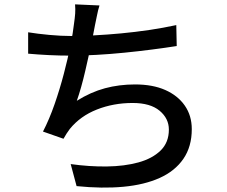

<svg xmlns="http://www.w3.org/2000/svg" viewBox="-20 -814 1040 880"><path d="M436 -789Q429 -767 424.5 -743Q420 -719 415 -697Q411 -673 404 -639.5Q397 -606 388.5 -567.5Q380 -529 371 -490Q362 -451 352 -415.5Q342 -380 332 -352Q396 -392 461 -409.5Q526 -427 599 -427Q680 -427 737.5 -401.5Q795 -376 827 -330Q859 -284 859 -222Q859 -142 820.5 -86Q782 -30 712 1.5Q642 33 545.5 42Q449 51 331 39L304 -62Q389 -50 469.5 -51Q550 -52 614 -69.5Q678 -87 716 -124Q754 -161 754 -220Q754 -271 711.5 -306.5Q669 -342 588 -342Q500 -342 424 -312Q348 -282 300 -223Q292 -212 285 -201.5Q278 -191 271 -178L177 -211Q206 -267 230 -336Q254 -405 272.5 -475.5Q291 -546 303 -606Q315 -666 319 -704Q323 -731 324.5 -751.5Q326 -772 324 -794ZM109 -666Q152 -659 206 -654Q260 -649 306 -649Q354 -649 412.5 -652Q471 -655 535 -661Q599 -667 663.5 -676.5Q728 -686 788 -699L790 -603Q739 -595 677 -587Q615 -579 550 -572.5Q485 -566 422 -562.5Q359 -559 307 -559Q253 -559 203 -561.5Q153 -564 109 -568Z"/></svg>

Font: Noto Sans KR Medium
Style: Regular
Weight: 500
Designer: Ryoko NISHIZUKA  (kana, bopomofo & ideographs); Paul D. Hunt (Latin, Greek & Cyrillic); Sandoll Communications , Soo-you
Foundry: Adobe
Version: Version 2.004-H2;hotconv 1.0.118;makeotfexe 2.5.65603